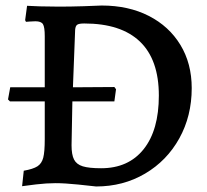

<svg xmlns="http://www.w3.org/2000/svg" viewBox="-20 -663 751 695"><path d="M181 0Q149 0 110.5 4.5Q72 9 60 11L66 -45Q100 -51 115.5 -61Q131 -71 136.5 -92Q142 -113 142 -159V-296H16L9 -303L17 -347H142V-532Q142 -565 135.5 -575.5Q129 -586 108 -586Q97 -586 87 -585Q77 -584 74 -584L71 -590L78 -642Q90 -641 124.5 -640Q159 -639 193 -639Q235 -639 282.5 -640.5Q330 -642 348 -643Q445 -643 518.5 -605.5Q592 -568 633 -500.5Q674 -433 674 -344Q674 -243 629 -162Q584 -81 505 -34.5Q426 12 328 12Q312 10 263 5Q214 0 181 0ZM394 -348 400 -340 394 -296H242L239 -137Q239 -103 248 -85.5Q257 -68 279.5 -61Q302 -54 346 -54Q445 -54 500 -123Q555 -192 555 -317Q555 -447 486.5 -512.5Q418 -578 285 -578Q266 -578 259.5 -573.5Q253 -569 252 -555L244 -347Z"/></svg>

Font: Alegreya Medium
Style: Regular
Weight: 500
Designer: Juan Pablo del Peral
Foundry: Huerta Tipografica
Version: Version 2.007; ttfautohint (v1.6)